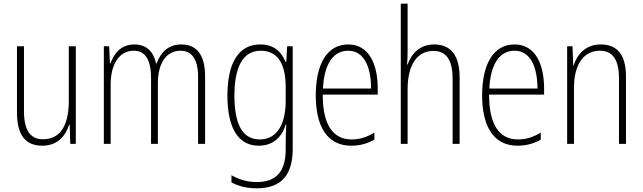

<svg xmlns="http://www.w3.org/2000/svg" viewBox="-20 -780 3486 1041"><path d="M391 -529H353V-233C353 -91 301 -25 213 -25C146 -25 110 -71 110 -178V-529H72V-170C72 -51 116 10 209 10C295 10 336 -46 355 -104H358L361 0H391Z M964 -539C892 -539 852 -497 829 -436H826C814 -495 778 -539 709 -539C631 -539 597 -485 579 -436H576L572 -529H543V0H580V-323C580 -426 623 -505 705 -505C760 -505 799 -468 799 -355V0H836V-328C836 -441 884 -505 959 -505C1015 -505 1054 -465 1054 -364V0H1092V-367C1092 -486 1043 -539 964 -539Z M1391 -539C1271 -539 1213 -435 1213 -261C1213 -79 1276 10 1383 10C1459 10 1509 -36 1529 -105H1532C1530 -67 1529 -41 1529 -10V30C1529 149 1479 207 1372 207C1319 207 1276 193 1235 170V209C1273 229 1317 241 1372 241C1509 241 1567 165 1567 27V-529H1537L1532 -445H1528C1507 -497 1467 -539 1391 -539ZM1394 -505C1493 -505 1529 -422 1529 -308V-232C1529 -127 1494 -24 1388 -24C1298 -24 1251 -101 1251 -261C1251 -410 1293 -505 1394 -505Z M1868 -539C1750 -539 1692 -427 1692 -263C1692 -98 1752 10 1884 10C1933 10 1973 -2 2010 -23V-61C1966 -35 1930 -24 1886 -24C1782 -24 1729 -110 1730 -267H2028V-300C2028 -428 1983 -539 1868 -539ZM1868 -505C1955 -505 1992 -415 1992 -300H1731C1738 -437 1789 -505 1868 -505Z M2190 -503V-760H2153V0H2190V-295C2190 -439 2249 -504 2330 -504C2394 -504 2434 -462 2434 -354V0H2472V-360C2472 -481 2423 -539 2334 -539C2253 -539 2209 -485 2190 -430H2187C2189 -454 2190 -473 2190 -503Z M2770 -539C2652 -539 2594 -427 2594 -263C2594 -98 2654 10 2786 10C2835 10 2875 -2 2912 -23V-61C2868 -35 2832 -24 2788 -24C2684 -24 2631 -110 2632 -267H2930V-300C2930 -428 2885 -539 2770 -539ZM2770 -505C2857 -505 2894 -415 2894 -300H2633C2640 -437 2691 -505 2770 -505Z M3237 -539C3154 -539 3109 -484 3090 -425H3088L3084 -529H3055V0H3092V-302C3092 -439 3150 -505 3233 -505C3298 -505 3336 -461 3336 -356V0H3374V-365C3374 -485 3325 -539 3237 -539Z"/></svg>

Font: Noto Sans Gurmukhi UI Condensed ExtraLight
Style: Regular
Weight: 200
Width: 3
Designer: Jelle Bosma - Monotype Design Team
Foundry: Monotype Imaging Inc.
Version: Version 2.004